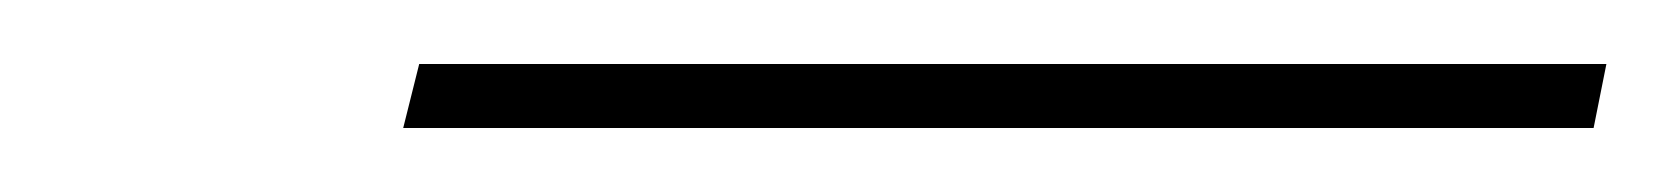

<svg xmlns="http://www.w3.org/2000/svg" viewBox="-20 -813 522 60"><path d="M106 -773H478L482 -793H111Z"/></svg>

Font: Noto Serif Display ExtraCondensed Medium
Style: Italic
Weight: 500
Width: 2
Italic angle: -12°
Designer: Monotype Design Team
Foundry: Monotype Imaging Inc.
Version: Version 2.009